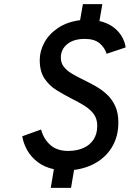

<svg xmlns="http://www.w3.org/2000/svg" viewBox="-20 -807 624 923"><path d="M224 96 239 6.5Q193.5 -3.5 161.8 -27.5Q130 -51.5 111.5 -83.8Q93 -116 87 -152L177.5 -184.5Q189.5 -139 221.8 -110.2Q254 -81.5 307.5 -81.5Q350 -81.5 381.5 -95.8Q413 -110 430.2 -137Q447.5 -164 447.5 -202Q447.5 -236.5 429.8 -259.8Q412 -283 384 -300Q356 -317 324 -333Q287.5 -351.5 252 -373.5Q216.5 -395.5 193.8 -429.8Q171 -464 171 -518Q171 -561.5 193.5 -602.8Q216 -644 259.5 -673Q303 -702 365 -710L378.5 -787H472L458 -706Q497 -697 523.5 -677.5Q550 -658 565.2 -632.2Q580.5 -606.5 584 -579L492.5 -548.5Q484 -577.5 459 -598.8Q434 -620 387 -620Q334.5 -620 303.5 -595Q272.5 -570 272.5 -530Q272.5 -503.5 287.5 -485Q302.5 -466.5 327.2 -452Q352 -437.5 382 -423Q411 -409 440.5 -392.2Q470 -375.5 494.5 -352.5Q519 -329.5 534 -296.8Q549 -264 549 -218Q549 -157 523.5 -109Q498 -61 450.2 -30Q402.5 1 336 10L321.5 96Z"/></svg>

Font: Overpass Medium
Style: Italic
Weight: 500
Italic angle: -10°
Designer: Delve Withrington, Dave Bailey, Thomas Jockin
Foundry: Delve Fonts LLC
Version: Version 4.000